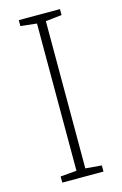

<svg xmlns="http://www.w3.org/2000/svg" viewBox="-112 -764 518 815"><g transform="rotate(-15 147.0 -357.0)"><path d="M238 0V-27L167 -33V-680L238 -688V-714H57V-688L128 -680V-33L57 -27V0Z"/></g></svg>

Font: Noto Sans Meetei Mayek ExtraLight
Style: Regular
Weight: 200
Designer: Monotype Design Team and Neelakash Kshetrimayum
Foundry: Monotype Imaging Inc.
Version: Version 2.002